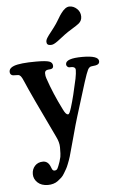

<svg xmlns="http://www.w3.org/2000/svg" viewBox="-65 -731 561 946"><g transform="rotate(-5 216.0 -258.5)"><path d="M280.8 -556.2Q272.5 -549.8 259.8 -540Q247.1 -530.3 242.2 -526.6Q237.3 -522.9 230 -518.6Q222.7 -514.2 217.5 -512.7Q212.4 -511.2 206.5 -511.2Q187 -511.2 187 -528.3Q187 -533.2 188.7 -538.1Q190.4 -543 194.8 -549.8Q199.2 -556.6 202.9 -561.5Q206.5 -566.4 215.1 -577.1Q223.6 -587.9 229 -595.2Q242.2 -612.3 254.4 -633.3Q266.6 -654.3 272.9 -662.1Q294.4 -691.9 314.9 -691.9Q335.4 -691.9 352.1 -676.3Q368.7 -660.6 368.7 -637.7Q368.7 -617.2 353.5 -604.5Q343.3 -596.2 319.1 -581.5Q294.9 -566.9 280.8 -556.2ZM63.5 115.2Q63.5 90.8 78.6 74.5Q93.8 58.1 118.7 58.1Q144.5 58.1 155.8 88.9Q158.2 95.7 159.9 98.9Q161.6 102.1 164.6 104.5Q167.5 106.9 171.9 106.9Q175.3 106.9 177.7 106Q180.2 105 181.6 104.2Q183.1 103.5 185.1 100.8Q187 98.1 187.5 96.9Q188 95.7 189.9 91.6Q191.9 87.4 192.4 85.9Q200.2 67.9 206.1 42.5Q208.5 32.7 208.5 -5.4Q208.5 -29.8 193.8 -59.1Q86.9 -281.2 61.5 -342.3Q52.7 -363.3 47.1 -369.9Q41.5 -376.5 35.6 -377.4Q32.2 -377.9 22 -377.9Q11.7 -377.9 8.8 -378.4Q2 -379.4 -2.2 -384.3Q-6.3 -389.2 -6.3 -396.5Q-6.3 -415.5 17.6 -424.3Q48.8 -436 127.9 -436Q175.8 -436 192.6 -430.2Q209.5 -424.3 209.5 -407.7Q209.5 -399.4 204.1 -395.5Q198.7 -391.6 182.6 -391.1Q167 -388.7 167 -375Q167 -360.4 170.9 -350.1Q197.3 -271.5 239.3 -188.5Q251.5 -163.1 261.7 -163.1Q266.1 -163.1 269.8 -170.2Q273.4 -177.2 279.3 -195.8Q295.4 -247.6 314 -335Q319.3 -362.3 319.3 -378.4Q319.3 -391.6 302.7 -393.6Q299.3 -394 294.4 -393.6Q289.6 -393.1 287.1 -393.6Q282.2 -394.5 278.1 -398.9Q273.9 -403.3 273.9 -409.7Q273.9 -439 356.9 -439Q437.5 -439 437.5 -410.6Q437.5 -399.9 429 -395.3Q420.4 -390.6 399.9 -389.2Q387.2 -388.7 379.6 -373.8Q372.1 -358.9 358.4 -315.9Q355.5 -305.7 353.5 -300.3L306.2 -147.9Q296.9 -118.7 277.1 -44.9Q257.3 28.8 252.4 44.4Q248.5 56.6 246.6 62Q244.6 67.4 239 81.8Q233.4 96.2 228.8 104Q224.1 111.8 216.8 124.5Q209.5 137.2 201.2 144.8Q192.9 152.3 182.9 159.9Q172.9 167.5 160.2 171.1Q147.5 174.8 133.8 174.8Q101.1 174.8 82.3 157Q63.5 139.2 63.5 115.2Z"/></g></svg>

Font: Cooper* Medium
Style: Regular
Weight: 500
Designer: Owen Earl
Foundry: indestructible type*
Version: Version 0.001